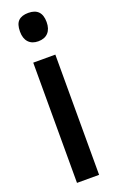

<svg xmlns="http://www.w3.org/2000/svg" viewBox="-177 -968 607 1009"><g transform="rotate(-20 127.0 -463.5)"><path d="M129.4 -768.6Q94.7 -768.6 75.2 -789.6Q55.7 -810.5 55.7 -849.1Q55.7 -891.1 74.5 -909.2Q93.3 -927.2 129.9 -927.2Q204.6 -927.2 204.6 -849.1Q204.6 -811 185.1 -789.8Q165.5 -768.6 129.4 -768.6ZM65.4 0V-672.4H189V0Z"/></g></svg>

Font: FjallaOne
Style: Regular
Weight: 400
Designer: Irina Smirnova
Foundry: Irina Smirnova
Version: Version 1.001